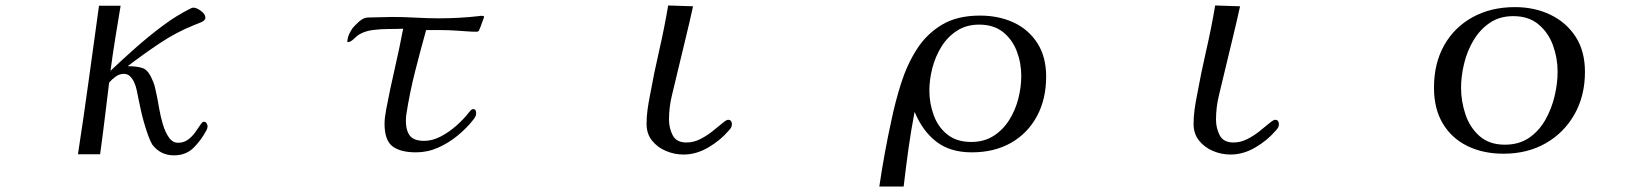

<svg xmlns="http://www.w3.org/2000/svg" viewBox="-20 -562 6040 702"><path d="M739 -100Q739 -94 735 -86Q716 -50 688 -22Q660 6 616 6Q567 6 537 -33Q530 -44 522 -66Q514 -88 506.5 -114Q499 -140 494 -164Q489 -188 486 -202Q483 -216 480 -231.5Q477 -247 471 -260Q466 -272 456.5 -282Q447 -292 433 -292Q417 -292 403 -282Q389 -272 379 -260Q371 -195 363 -129Q355 -63 346 2H265Q286 -134 304.5 -269.5Q323 -405 342 -541H421Q411 -482 401.5 -422.5Q392 -363 384 -303Q426 -343 474.5 -386Q523 -429 574.5 -467.5Q626 -506 677 -531Q682 -534 687 -534Q699 -534 715 -522Q731 -510 731 -497Q731 -487 714 -480Q697 -473 689 -470Q624 -444 563.5 -403.5Q503 -363 447 -320Q481 -320 501.5 -313Q522 -306 536 -272Q544 -256 547.5 -238.5Q551 -221 555 -204Q558 -189 562.5 -162.5Q567 -136 575.5 -107.5Q584 -79 597.5 -59.5Q611 -40 631 -40Q652 -40 667.5 -51.5Q683 -63 694 -78.5Q705 -94 712.5 -105.5Q720 -117 725 -117Q732 -117 735.5 -111Q739 -105 739 -100Z M1750 -500Q1750 -500 1745.5 -487.5Q1741 -475 1736.5 -463Q1732 -451 1731 -450Q1728 -446 1722 -446Q1704 -446 1686 -447.5Q1668 -449 1649 -450Q1621 -452 1593.5 -452Q1566 -452 1538 -452Q1517 -377 1497.5 -300Q1478 -223 1466 -146Q1465 -140 1464.5 -133.5Q1464 -127 1464 -121Q1464 -85 1478.5 -66Q1493 -47 1531 -47Q1561 -47 1591.5 -63Q1622 -79 1648.5 -102.5Q1675 -126 1692 -148Q1696 -153 1700.5 -158Q1705 -163 1711 -163Q1717 -163 1719 -158Q1721 -153 1721 -148Q1721 -137 1711 -125Q1687 -94 1653.5 -66.5Q1620 -39 1581.5 -22Q1543 -5 1501 -5Q1444 -5 1415 -27Q1386 -49 1386 -110Q1386 -124 1388 -136.5Q1390 -149 1392 -162Q1406 -236 1423 -309.5Q1440 -383 1454 -457Q1432 -456 1402.5 -456Q1373 -456 1345 -452.5Q1317 -449 1297 -438Q1287 -433 1274.5 -420.5Q1262 -408 1251 -408L1250 -409V-411Q1251 -425 1256.5 -437Q1262 -449 1269 -459Q1279 -471 1294.5 -484.5Q1310 -498 1326 -498Q1348 -498 1369.5 -499Q1391 -500 1413 -500Q1457 -500 1500 -497.5Q1543 -495 1586 -495Q1622 -495 1658 -497Q1694 -499 1730 -503Q1734 -504 1737 -504Q1740 -504 1743 -504Q1750 -504 1750 -500Z M2656 -108Q2656 -100 2652 -94Q2648 -88 2643 -83Q2614 -49 2570 -23Q2526 3 2479 3Q2446 3 2415 -10Q2384 -23 2364 -48Q2344 -73 2344 -109Q2344 -135 2347.5 -160.5Q2351 -186 2356 -211Q2371 -294 2390 -376.5Q2409 -459 2423 -542L2514 -539Q2501 -480 2486.5 -420.5Q2472 -361 2458 -302Q2448 -259 2437 -214.5Q2426 -170 2426 -125Q2426 -94 2439.5 -67.5Q2453 -41 2490 -41Q2516 -41 2540.5 -53.5Q2565 -66 2585.5 -82.5Q2606 -99 2621 -111.5Q2636 -124 2642 -124Q2650 -124 2653 -119Q2656 -114 2656 -108Z M3714 -284Q3714 -332 3697.5 -375Q3681 -418 3647 -445Q3613 -472 3560 -472Q3514 -472 3479.5 -450Q3445 -428 3422.5 -392Q3400 -356 3389 -313.5Q3378 -271 3378 -231Q3378 -184 3394 -140.5Q3410 -97 3444 -70Q3478 -43 3531 -43Q3578 -43 3612.5 -65Q3647 -87 3669.5 -122.5Q3692 -158 3703 -200.5Q3714 -243 3714 -284ZM3805 -282Q3805 -200 3771.5 -137.5Q3738 -75 3677 -40Q3616 -5 3533 -5Q3454 -5 3403.5 -44Q3353 -83 3324 -153Q3311 -86 3301.5 -17.5Q3292 51 3284 120H3195Q3204 59 3215 -1.5Q3226 -62 3239 -121Q3253 -189 3274.5 -257Q3296 -325 3331.5 -381Q3367 -437 3423 -471Q3479 -505 3563 -505Q3632 -505 3686.5 -479.5Q3741 -454 3773 -404Q3805 -354 3805 -282Z M4656 -108Q4656 -100 4652 -94Q4648 -88 4643 -83Q4614 -49 4570 -23Q4526 3 4479 3Q4446 3 4415 -10Q4384 -23 4364 -48Q4344 -73 4344 -109Q4344 -135 4347.5 -160.5Q4351 -186 4356 -211Q4371 -294 4390 -376.5Q4409 -459 4423 -542L4514 -539Q4501 -480 4486.5 -420.5Q4472 -361 4458 -302Q4448 -259 4437 -214.5Q4426 -170 4426 -125Q4426 -94 4439.5 -67.5Q4453 -41 4490 -41Q4516 -41 4540.5 -53.5Q4565 -66 4585.5 -82.5Q4606 -99 4621 -111.5Q4636 -124 4642 -124Q4650 -124 4653 -119Q4656 -114 4656 -108Z M5675 -300Q5675 -350 5658 -396.5Q5641 -443 5605 -473Q5569 -503 5513 -503Q5463 -503 5427 -478.5Q5391 -454 5367.5 -414.5Q5344 -375 5333 -329Q5322 -283 5322 -241Q5322 -192 5338 -144Q5354 -96 5389.5 -64.5Q5425 -33 5482 -33Q5534 -33 5570.5 -58Q5607 -83 5630 -123.5Q5653 -164 5664 -210.5Q5675 -257 5675 -300ZM5775 -299Q5775 -212 5737 -144.5Q5699 -77 5632 -38.5Q5565 0 5477 0Q5403 0 5345.5 -28Q5288 -56 5255.5 -110Q5223 -164 5223 -241Q5223 -330 5260 -396Q5297 -462 5364 -499Q5431 -536 5519 -536Q5591 -536 5649 -508Q5707 -480 5741 -427.5Q5775 -375 5775 -299Z"/></svg>

Font: Kaisei Tokumin
Style: Regular
Weight: 400
Designer: Font-Kai, 金井和夫
Foundry: KAZUO KANAI
Version: Version 5.003